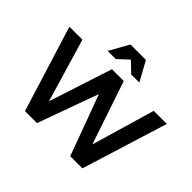

<svg xmlns="http://www.w3.org/2000/svg" viewBox="-204 -1221 1494 1494"><g transform="rotate(45 543.0 -473.5)"><path d="M15 -709H158L313 -186L483 -709H613L789 -187L942 -710H1086L866 -1H732L548 -501L367 0H235ZM449 -947H619L707 -786H618L534 -866L449 -786H359Z"/></g></svg>

Font: Rising Sun
Style: Bold
Weight: 700
Designer: Matt McInerney, Pablo Impallari, Rodrigo Fuenzalida (Raleway font), Stephen Hutchings (Greek), Cristiano Sobral (main ch
Foundry: The Rising Sun Project Authors
Version: Version 4.327; ttfautohint (v1.8.4.7-5d5b-dirty)